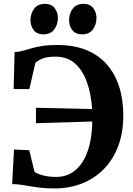

<svg xmlns="http://www.w3.org/2000/svg" viewBox="-20 -990 705 1020"><path d="M268.5 11Q231.5 11 201 7.8Q170.5 4.5 144 0Q117.5 -4.5 93 -8.2Q68.5 -12 44.5 -12L54.5 -195.5L135.5 -192L163 -78Q172.5 -68.5 205 -59.2Q237.5 -50 280 -50Q322.5 -50 357 -69.5Q391.5 -89 416.5 -126.5Q441.5 -164 455.2 -219Q469 -274 470.5 -344.5L171 -335.5V-417.5L469.5 -410.5Q464 -492.5 441.2 -555.2Q418.5 -618 377.5 -653.5Q336.5 -689 276.5 -689Q230 -689 206.2 -679.2Q182.5 -669.5 168 -656.5L136 -517H52.5L57.5 -713Q81.5 -714.5 102.8 -720.5Q124 -726.5 148.5 -733.8Q173 -741 205.8 -746Q238.5 -751 284.5 -751Q371.5 -751 437 -724.8Q502.5 -698.5 546.5 -649Q590.5 -599.5 612.8 -530.2Q635 -461 635 -375Q635 -287 608.5 -215.5Q582 -144 533.2 -93.5Q484.5 -43 417.5 -16Q350.5 11 268.5 11ZM210 -807.5Q176.5 -807.5 159.2 -830Q142 -852.5 142 -882Q142 -917.5 161.2 -943.5Q180.5 -969.5 218.5 -969.5H219.5Q253 -969.5 270.2 -947Q287.5 -924.5 287.5 -895Q287.5 -859.5 268.2 -833.5Q249 -807.5 211 -807.5ZM415 -807.5Q381.5 -807.5 364.2 -830Q347 -852.5 347 -882Q347 -917.5 366.2 -943.5Q385.5 -969.5 423.5 -969.5H424.5Q458 -969.5 475.2 -947Q492.5 -924.5 492.5 -895Q492.5 -859.5 473.2 -833.5Q454 -807.5 416 -807.5Z"/></svg>

Font: Merriweather 28pt
Style: Bold
Weight: 700
Version: Version 2.100